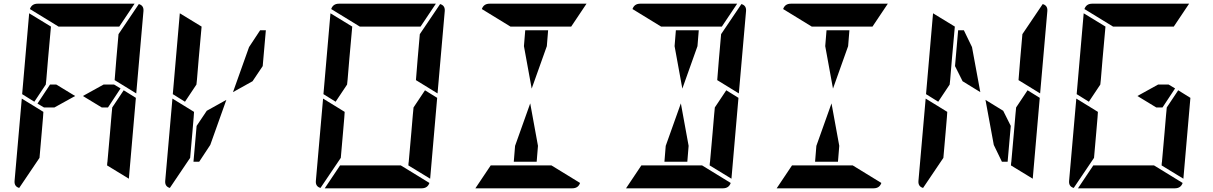

<svg xmlns="http://www.w3.org/2000/svg" viewBox="-20 -1020 6568 1040"><path d="M633 -541 565 -438H531L429 -500L541 -562H598ZM650 -531 716 -490 678 -52 560 -124 561 -138 562 -144 576 -302 584 -396 588 -438ZM166 -469 100 -510 138 -948 256 -876 240 -698 231 -590 228 -562ZM194 -165 84 -2Q56 -10 59 -41L98 -486L155 -451L160 -448L215 -414L213 -384L206 -302ZM297 -876 142 -971Q152 -1000 184 -1000H390H514H709L626 -876H587H503H379ZM732 -998Q760 -990 757 -959L718 -514L601 -586L610 -698L622 -835ZM275 -438H218L183 -459L251 -562H285L387 -500Z M1329 -765 1389 -856H1420L1403 -662L1348 -580L1242 -521ZM982 -469 916 -510 954 -948 1072 -876 1056 -698 1047 -590 1044 -562ZM1119 -235 1059 -144H1028L1045 -338L1100 -420L1206 -479ZM1010 -165 900 -2Q872 -10 875 -41L914 -486L971 -451L976 -448L1031 -414L1029 -384L1022 -302Z M2282 -531 2348 -490 2310 -52 2192 -124 2193 -138 2194 -144 2208 -302 2216 -396 2220 -438ZM1798 -469 1732 -510 1770 -948 1888 -876 1872 -698 1863 -590 1860 -562ZM1826 -165 1716 -2Q1688 -10 1691 -41L1730 -486L1787 -451L1792 -448L1847 -414L1845 -384L1838 -302ZM1929 -876 1774 -971Q1784 -1000 1816 -1000H2022H2146H2341L2258 -876H2219H2135H2011ZM2364 -998Q2392 -990 2389 -959L2350 -514L2233 -586L2242 -698L2254 -835ZM2151 -124 2306 -29Q2296 0 2264 0H2058H1934H1739L1822 -124H1861H1945H2069Z M2818 -770 2825 -856H2949L2942 -770L2860 -540ZM2745 -876 2590 -971Q2600 -1000 2632 -1000H2838H2962H3157L3074 -876H3035H2951H2827ZM2967 -124 3122 -29Q3112 0 3080 0H2874H2750H2555L2638 -124H2677H2761H2885ZM2894 -230 2887 -144H2763L2770 -230L2852 -460Z M3634 -770 3641 -856H3765L3758 -770L3676 -540ZM3914 -531 3980 -490 3942 -52 3824 -124 3825 -138 3826 -144 3840 -302 3848 -396 3852 -438ZM3561 -876 3406 -971Q3416 -1000 3448 -1000H3654H3778H3973L3890 -876H3851H3767H3643ZM3996 -998Q4024 -990 4021 -959L3982 -514L3865 -586L3874 -698L3886 -835ZM3783 -124 3938 -29Q3928 0 3896 0H3690H3566H3371L3454 -124H3493H3577H3701ZM3710 -230 3703 -144H3579L3586 -230L3668 -460Z M4450 -770 4457 -856H4581L4574 -770L4492 -540ZM4377 -876 4222 -971Q4232 -1000 4264 -1000H4470H4594H4789L4706 -876H4667H4583H4459ZM4599 -124 4754 -29Q4744 0 4712 0H4506H4382H4187L4270 -124H4309H4393H4517ZM4526 -230 4519 -144H4395L4402 -230L4484 -460Z M5153 -662 5170 -856H5201L5245 -765L5290 -521L5194 -580ZM5546 -531 5612 -490 5574 -52 5456 -124 5457 -138 5458 -144 5472 -302 5480 -396 5484 -438ZM5062 -469 4996 -510 5034 -948 5152 -876 5136 -698 5127 -590 5124 -562ZM5090 -165 4980 -2Q4952 -10 4955 -41L4994 -486L5051 -451L5056 -448L5111 -414L5109 -384L5102 -302ZM5628 -998Q5656 -990 5653 -959L5614 -514L5497 -586L5506 -698L5518 -835ZM5455 -338 5438 -144H5407L5363 -235L5318 -479L5414 -420Z M6345 -541 6277 -438H6243L6141 -500L6253 -562H6310ZM6362 -531 6428 -490 6390 -52 6272 -124 6273 -138 6274 -144 6288 -302 6296 -396 6300 -438ZM5878 -469 5812 -510 5850 -948 5968 -876 5952 -698 5943 -590 5940 -562ZM5906 -165 5796 -2Q5768 -10 5771 -41L5810 -486L5867 -451L5872 -448L5927 -414L5925 -384L5918 -302ZM6009 -876 5854 -971Q5864 -1000 5896 -1000H6102H6226H6421L6338 -876H6299H6215H6091ZM6231 -124 6386 -29Q6376 0 6344 0H6138H6014H5819L5902 -124H5941H6025H6149Z"/></svg>

Font: DSEG14 Modern
Style: Bold Italic
Weight: 700
Italic angle: -5°
Designer: Keshikan(Twitter:@keshinomi_88pro)
Version: Version 0.46